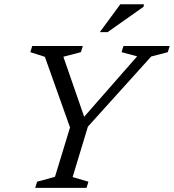

<svg xmlns="http://www.w3.org/2000/svg" viewBox="-20 -904 836 924"><path d="M640 -633 565 -653 574 -682.5H796.5L787.5 -653L707.5 -632L403 -294.5L329.5 -52L405.5 -29.5L396.5 0H149.5L158.5 -29.5L244.5 -53L317 -290.5L196 -630.5L126 -653L135 -682.5H378.5L369.5 -653L285 -631L392.5 -320.5L367 -321.5ZM460.5 -749.5 559 -883.5H672.5L671 -871.5L498 -749.5Z"/></svg>

Font: Newsreader
Style: Italic
Weight: 400
Italic angle: -17°
Designer: Hugues Gentile
Foundry: Production Type
Version: Version 1.003